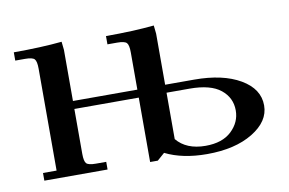

<svg xmlns="http://www.w3.org/2000/svg" viewBox="-56 -540 963 640"><g transform="rotate(-10 425.5 -219.5)"><path d="M22 -411V-439Q115 -439 185 -446L188 -418V-245H406V-371Q406 -396 399 -403.5Q392 -411 367 -411H334V-439Q427 -439 497 -446L500 -418V-245H598Q695 -245 754 -210.5Q813 -176 813 -120Q813 -66 753 -29.5Q693 7 598 7Q515 7 457 -22L432 0H406V-218H188V-66Q188 -41 195 -33.5Q202 -26 227 -26H262V0H48V-26H94V-371Q94 -396 87 -403.5Q80 -411 55 -411ZM500 -61Q533 -21 598 -21Q655 -21 686 -50.5Q717 -80 717 -120Q717 -163 683 -190.5Q649 -218 578 -218H500Z"/></g></svg>

Font: Dihjauti
Style: Bold
Weight: 700
Designer: T. Christopher White
Version: Version 3.0.0